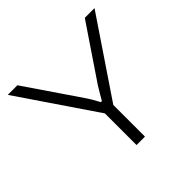

<svg xmlns="http://www.w3.org/2000/svg" viewBox="-168 -869 1047 1047"><g transform="rotate(-45 355.5 -345.0)"><path d="M388 -244 689 -690H614L404 -379C390 -356 373 -328 359 -303H351C337 -328 322 -356 306 -379L94 -690H20L323 -244V0H388Z"/></g></svg>

Font: Exo 2 Light Expanded
Style: Regular
Weight: 300
Width: 7
Designer: Natanael Gama
Version: Version 1.001;PS 001.001;hotconv 1.0.70;makeotf.lib2.5.58329